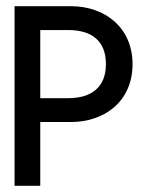

<svg xmlns="http://www.w3.org/2000/svg" viewBox="-20 -600 476 620"><path d="M27 0H110V-206H209C317 -206 408 -272 408 -393C408 -510 320 -580 209 -580H27ZM110 -283V-503H200C275 -503 322 -469 322 -393C322 -318 275 -283 200 -283Z"/></svg>

Font: Charger Pro
Style: BdNar
Weight: 700
Designer: Jasper
Foundry: Cannot Into Space Fonts
Version: Version 1.09